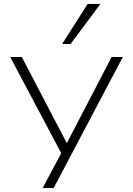

<svg xmlns="http://www.w3.org/2000/svg" viewBox="-20 -777 677 977"><path d="M197 180 303 -19V24L32 -487H91L326 -37H314L548 -487H605L253 180ZM296 -553 426 -757H491L339 -553Z"/></svg>

Font: Nunito Sans 10pt Expanded ExtraLight
Style: Regular
Weight: 250
Width: 7
Designer: Vernon Adams
Foundry: Vernon Adams
Version: Version 3.101;gftools[0.9.27]